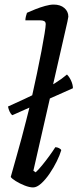

<svg xmlns="http://www.w3.org/2000/svg" viewBox="-20 -820 339 840"><path d="M34 -316Q27 -321 22 -332Q17 -343 15 -354Q93 -389 141.5 -413Q190 -437 220.5 -456Q251 -475 273 -494Q284 -483 291.5 -466Q299 -449 299 -434ZM125 0Q109 0 87.5 -8.5Q66 -17 48.5 -28Q31 -39 27 -46Q30 -56 37 -81.5Q44 -107 54 -142Q64 -177 74.5 -216Q85 -255 94 -291Q107 -340 119 -394Q131 -448 142 -500Q153 -552 161.5 -597Q170 -642 175 -673Q180 -704 180 -714Q180 -724 173.5 -727.5Q167 -731 156 -731H91Q91 -739 93.5 -749Q96 -759 98 -764Q113 -771 134.5 -779.5Q156 -788 177.5 -794Q199 -800 215 -800Q244 -800 261.5 -785Q279 -770 279 -747Q279 -745 275 -725.5Q271 -706 266 -686L126 -73L136 -66Q148 -77 164 -96.5Q180 -116 196 -138Q212 -160 222 -176Q230 -176 238 -172Q246 -168 248 -163Q242 -142 228.5 -114.5Q215 -87 197 -60.5Q179 -34 160 -17Q141 0 125 0Z"/></svg>

Font: Texturina 12pt Medium
Style: Italic
Weight: 500
Italic angle: -11°
Designer: Guillermo Torres Carreño
Foundry: Omnibus-Type
Version: Version 1.002